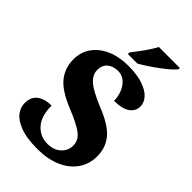

<svg xmlns="http://www.w3.org/2000/svg" viewBox="-274 -1032 1143 1143"><g transform="rotate(45 298.0 -460.5)"><path d="M27 -129Q27 -184 62 -208.5Q97 -233 151 -233Q151 -144 192 -99Q233 -54 294 -54Q347 -54 379 -83.5Q411 -113 411 -155Q411 -201 371 -231Q331 -261 239 -298Q133 -341 90.5 -394Q48 -447 48 -520Q48 -582 81.5 -628Q115 -674 173.5 -699Q232 -724 306 -724Q380 -724 430 -707Q480 -690 504.5 -662.5Q529 -635 529 -603Q529 -564 496 -540Q463 -516 394 -516Q394 -549 381.5 -582Q369 -615 344.5 -637Q320 -659 286 -659Q245 -659 219 -637.5Q193 -616 193 -575Q193 -536 228.5 -503.5Q264 -471 364 -430Q470 -388 513.5 -336.5Q557 -285 557 -211Q557 -146 522.5 -96Q488 -46 424 -18Q360 10 275 10Q182 10 127 -11.5Q72 -33 49.5 -64.5Q27 -96 27 -129ZM255 -784Q260 -791 283.5 -821.5Q307 -852 326.5 -881.5Q346 -911 356 -931H533V-921Q515 -895 450.5 -847Q386 -799 335 -771H255Z"/></g></svg>

Font: Noto Serif ExtraBold
Style: Regular
Weight: 800
Designer: Monotype Design Team
Foundry: Monotype Imaging Inc.
Version: Version 1.001